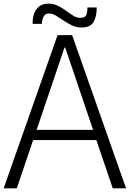

<svg xmlns="http://www.w3.org/2000/svg" viewBox="-24 -1034 712 1054"><path d="M-4 0 292 -841H372L668 0H595L505 -265H158L68 0ZM177 -321H487L334 -773H330ZM423 -883Q395 -883 370.5 -895Q346 -907 324.5 -921.5Q303 -936 283 -948Q263 -960 245 -960Q224 -960 215 -942Q206 -924 206 -903H155Q154 -953 176 -983.5Q198 -1014 243 -1014Q270 -1014 293.5 -1002.5Q317 -991 338 -975.5Q359 -960 378 -948Q397 -936 416 -936Q443 -936 449.5 -952Q456 -968 456 -993H507Q507 -945 490 -914Q473 -883 423 -883Z"/></svg>

Font: Matangi Light
Style: Regular
Weight: 400
Version: Version 3.002